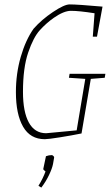

<svg xmlns="http://www.w3.org/2000/svg" viewBox="-20 -621 502 869"><path d="M454 -269 391 -264 349 -17Q305 -8 251.5 0.5Q198 9 183 9Q117 9 84.5 -47.5Q52 -104 52 -204Q52 -288 74 -364Q96 -440 132 -491Q168 -532 219.5 -566.5Q271 -601 295 -601Q332 -601 444 -591L419 -455H400L408 -561Q338 -572 301 -572Q269 -572 223 -540Q189 -516 160 -484Q131 -452 107.5 -383Q84 -314 84 -205Q84 -115 110.5 -66.5Q137 -18 189 -18L327 -31L366 -264L292 -269L295 -287H457ZM154 220Q175 186 186 155Q185 154 180 150Q175 146 176 143L188 86Q201 81 215 81Q217 81 221.5 85Q226 89 225 92L220 121Q216 142 201.5 172Q187 202 167 228Z"/></svg>

Font: Grenze Thin
Style: Italic
Weight: 250
Italic angle: -10°
Designer: Renata Polastri
Foundry: Omnibus-Type
Version: Version 1.002; ttfautohint (v1.8)